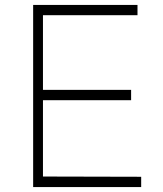

<svg xmlns="http://www.w3.org/2000/svg" viewBox="-20 -762 665 782"><path d="M115 -742H540V-700H155V-396H514V-354H155V-43L555 -42V0H115Z"/></svg>

Font: Morrison Thin
Style: Regular
Weight: 100
Designer: Pablo Impallari, Rodrigo Fuenzalida (Modified by Dan O. Williams)
Version: Version 0.03;June 6, 2019;FontCreator 11.5.0.2425 64-bit; tt